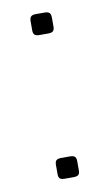

<svg xmlns="http://www.w3.org/2000/svg" viewBox="-62 -484 289 525"><g transform="rotate(-10 83.0 -221.5)"><path d="M117.2 -34.2V-8.8Q117.2 0 113.3 3.4Q109.4 6.8 100.1 6.8H75.2Q65.9 6.8 62 3.4Q58.1 0 58.1 -8.8V-34.2Q58.1 -43.5 62 -47.1Q65.9 -50.8 75.2 -50.8H100.1Q109.4 -50.8 113.3 -47.1Q117.2 -43.5 117.2 -34.2ZM117.2 -433.1V-408.2Q117.2 -399.4 113.3 -395.8Q109.4 -392.1 100.1 -392.1H75.2Q65.9 -392.1 62 -395.8Q58.1 -399.4 58.1 -408.2V-433.1Q58.1 -442.4 62 -446.3Q65.9 -450.2 75.2 -450.2H100.1Q109.4 -450.2 113.3 -446.3Q117.2 -442.4 117.2 -433.1Z"/></g></svg>

Font: Resagokr
Style: Light
Weight: 300
Designer: gluk
Foundry: gluk
Version: Version 0.95